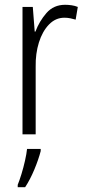

<svg xmlns="http://www.w3.org/2000/svg" viewBox="-20 -561 356 802"><path d="M252 -541Q265 -541 279 -539Q293 -537 305 -532L296 -479Q286 -482 274 -484.5Q262 -487 249 -487Q212 -487 184.5 -458.5Q157 -430 142.5 -383.5Q128 -337 129 -282V0H74V-532H117L125 -429H128Q144 -472 174 -506.5Q204 -541 252 -541ZM150 70Q141 105 123.5 147Q106 189 85 221H54V211Q61 194 69.5 166.5Q78 139 84.5 110Q91 81 93 61H150Z"/></svg>

Font: Noto Sans Lao Condensed Light
Style: Regular
Weight: 300
Width: 3
Designer: Monotype Design Team
Foundry: Monotype Imaging Inc.
Version: Version 2.003; ttfautohint (v1.8.4.7-5d5b)